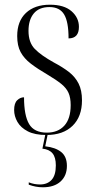

<svg xmlns="http://www.w3.org/2000/svg" viewBox="-20 -563 407 815"><path d="M177 10Q128 10 98 -5.5Q68 -21 54 -45.5Q40 -70 40 -96Q40 -125 53 -137.5Q66 -150 82 -150Q82 -73 103.5 -36.5Q125 0 179 0Q226 0 253 -29.5Q280 -59 280 -117Q280 -148 271 -168.5Q262 -189 240.5 -206.5Q219 -224 182 -246Q139 -271 110.5 -293Q82 -315 67.5 -342Q53 -369 53 -410Q53 -473 90 -508Q127 -543 192 -543Q252 -543 283.5 -515.5Q315 -488 315 -449Q315 -400 271 -400Q271 -471 252 -502Q233 -533 190 -533Q146 -533 123.5 -506Q101 -479 101 -432Q101 -383 127.5 -355.5Q154 -328 210 -297Q246 -278 272.5 -257.5Q299 -237 313.5 -208.5Q328 -180 328 -137Q328 -68 288 -29Q248 10 177 10ZM162 232Q132 232 102 221V211Q115 216 126.5 218Q138 220 150 220Q181 220 199 200.5Q217 181 217 139Q217 105 203 88Q189 71 160 68L174 0H184L172 58Q216 63 240 82.5Q264 102 264 141Q264 183 237 207.5Q210 232 162 232Z"/></svg>

Font: Noto Serif Display Condensed Light
Style: Regular
Weight: 300
Width: 3
Designer: Monotype Design Team
Foundry: Monotype Imaging Inc.
Version: Version 2.009